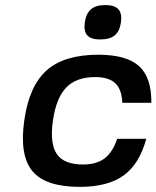

<svg xmlns="http://www.w3.org/2000/svg" viewBox="-20 -725 615 755"><path d="M440.9 -179.2H555.2Q528.3 -80.1 466.3 -35.2Q404.3 9.8 293.5 9.8Q159.2 9.8 107.7 -51.8Q56.2 -113.3 75.2 -250Q94.2 -386.7 163.3 -448.2Q232.4 -509.8 366.7 -509.8Q477.5 -509.8 526.9 -464.8Q576.2 -419.9 575.2 -320.8H460.9Q459 -373.5 433.3 -397.7Q407.7 -421.9 354.5 -421.9Q280.3 -421.9 240.5 -380.9Q200.7 -339.8 188 -250Q175.3 -160.2 203.6 -119.1Q231.9 -78.1 306.2 -78.1Q359.4 -78.1 391.1 -102.1Q422.9 -126 440.9 -179.2ZM394 -705.1Q430.7 -705.1 445.6 -688.7Q460.4 -672.4 455.6 -637.2Q450.7 -602.1 431.2 -585.9Q411.6 -569.8 374 -569.8Q337.4 -569.8 323 -586.2Q308.6 -602.5 313.5 -637.2Q318.8 -672.4 337.9 -688.7Q356.9 -705.1 394 -705.1Z"/></svg>

Font: Fivo Sans Med
Style: Regular
Weight: 450
Designer: Alexander Slobzheninov
Foundry: Alexander Slobzheninov
Version: 1.0